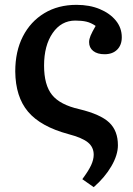

<svg xmlns="http://www.w3.org/2000/svg" viewBox="-20 -543 550 793"><path d="M367 230 320 197Q346 162 356.5 139Q367 116 367 96Q367 65 343.5 45.5Q320 26 263 11Q148 -20 96 -81.5Q44 -143 43 -248Q43 -331 74.5 -392.5Q106 -454 163 -488.5Q220 -523 296 -523Q350 -523 392 -505.5Q434 -488 458.5 -458Q483 -428 483 -389Q483 -357 464 -338Q445 -319 412 -319Q382 -319 365 -332.5Q348 -346 348 -369Q348 -381 354 -395.5Q360 -410 375 -436Q356 -449 337 -453.5Q318 -458 291 -458Q233 -458 197.5 -406.5Q162 -355 162 -272Q162 -192 195 -151Q228 -110 308 -92Q395 -71 431 -37Q467 -3 467 57Q467 97 440 143.5Q413 190 367 230Z"/></svg>

Font: Literata 12pt Medium
Style: Regular
Weight: 500
Designer: Latin by Veronika Burian and Jose Scaglione. Greek by Irene Vlachou. Cyrillic by Vera Evstafieva.
Foundry: TypeTogether
Version: Version 3.002